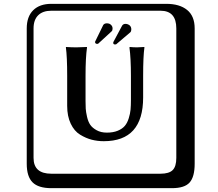

<svg xmlns="http://www.w3.org/2000/svg" viewBox="-20 -774 1140 1006"><path d="M659.2 -641.1Q668 -633.3 668 -620.1Q668 -610.4 663.1 -605L588.9 -542Q586.9 -541 583 -541Q573.2 -541 573.2 -549.8Q573.2 -552.7 574.2 -554.2L620.1 -640.1Q626 -648.9 637.2 -648.9Q649.4 -648.9 659.2 -641.1ZM559.1 -646Q570.3 -637.2 569.8 -624Q569.8 -614.3 564.9 -609.9L494.1 -544.9Q492.2 -543.9 487.8 -543.9Q485.8 -543.9 481.9 -545.9Q478 -548.8 478 -554.2Q478 -556.2 479 -557.1L521 -643.1Q526.9 -651.9 541 -651.9Q551.3 -651.9 559.1 -646ZM666 -376Q666 -468.8 658.2 -525.9L660.2 -527.8Q680.2 -525.9 698.2 -525.9Q698.2 -525.9 735.8 -527.8L736.8 -525.9Q730 -479 730 -376V-263.2Q730 -34.2 523.9 -34.2Q490.7 -34.2 460.4 -42Q430.2 -49.8 399.7 -68.4Q369.1 -86.9 350.6 -126Q332 -165 332 -219.2V-376Q332 -476.1 325.2 -525.9L326.2 -527.8Q355 -525.9 379.9 -525.9L435.1 -527.8L436 -525.9Q428.2 -472.7 428.2 -376V-244.1Q428.2 -221.2 429.2 -204.6Q430.2 -188 436 -162.1Q441.9 -136.2 452.9 -120.1Q463.9 -104 486.3 -91.6Q508.8 -79.1 540 -79.1Q573.2 -79.1 597.2 -89.1Q621.1 -99.1 634 -114.5Q647 -129.9 654.5 -154.1Q662.1 -178.2 664.1 -199.7Q666 -221.2 666 -250ZM249 -717.8Q204.1 -717.8 179.9 -693.8Q155.8 -669.9 155.8 -625V53.2Q155.8 136.2 249 136.2H820.8Q865.7 136.2 884.8 117.2Q903.8 98.1 903.8 53.2V-625Q903.8 -717.8 820.8 -717.8ZM1000 84Q1000 152.8 973.4 182.4Q946.8 211.9 880.9 211.9H249Q181.2 211.9 150.6 181.4Q120.1 150.9 120.1 84V-625Q120.1 -687 154.1 -720.5Q188 -753.9 249 -753.9H851.1Q920.9 -753.9 960.4 -721.9Q1000 -689.9 1000 -625Z"/></svg>

Font: Linux Biolinum Keyboard
Style: Regular
Weight: 700
Designer: Philipp H. Poll
Foundry: Philipp H. Poll
Version: Version 0.6.1 ; ttfautohint (v0.9)